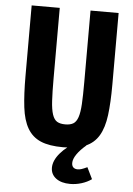

<svg xmlns="http://www.w3.org/2000/svg" viewBox="-59 -732 668 967"><g transform="rotate(5 275.0 -248.5)"><path d="M61.4 -687.8V-331.4Q61.4 -238.2 69.2 -173.2Q77 -108.2 100.8 -67.5Q124.6 -26.8 167.5 -8.4Q210.4 10 280.4 10Q350 10 393.5 -8.4Q437 -26.8 460.8 -66.8Q484.6 -106.8 492.8 -170.5Q501 -234.2 501 -325.6V-687.8H359V-325.6Q359 -257.8 356.6 -215.1Q354.2 -172.4 345.9 -148.1Q337.6 -123.8 322.3 -114.7Q307 -105.6 282 -105.6Q256 -105.6 240.6 -114.8Q225.2 -124 216.8 -149.1Q208.4 -174.2 205.9 -218.2Q203.4 -262.2 203.4 -331V-687.8ZM332.6 191Q361.6 191 390.2 182.1Q418.8 173.2 440.4 157.6L412 99.4Q393.8 108 383.4 111.3Q373 114.6 364.4 114.6Q350 114.6 342 107.1Q334 99.6 334 84.6Q334 65 350.7 40.6Q367.4 16.2 397.6 -9.2L354.6 -24.4Q298.8 5.4 266.5 43.4Q234.2 81.4 234.2 117.4Q234.2 150.8 260.8 170.9Q287.4 191 332.6 191Z"/></g></svg>

Font: Secuela Light
Style: Regular
Weight: 300
Designer: Fernando Haro
Foundry: deFharo
Version: Version 1.708